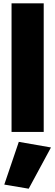

<svg xmlns="http://www.w3.org/2000/svg" viewBox="-20 -800 335 1164"><path d="M50 -780H245V0H50ZM94 60 289 94 154 344 6 319Z"/></svg>

Font: Jost* Black
Style: Regular
Weight: 900
Version: Version 3.7